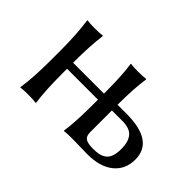

<svg xmlns="http://www.w3.org/2000/svg" viewBox="-76 -654 878 878"><g transform="rotate(45 363.5 -214.5)"><path d="M616.2 -126C616.2 -106.1 613.9 -89.8 609.1 -77.1C604.4 -64.5 597.4 -55.1 588.1 -49.1C578.9 -43.1 569.4 -39.1 559.8 -37.1C550.2 -35.2 538.2 -34.2 523.9 -34.2C500.5 -34.2 484.1 -37.4 474.9 -43.7C465.6 -50 460.9 -61.8 460.9 -79.1V-219.2H527.8C560.7 -219.2 583.7 -211.1 596.7 -194.8C609.7 -178.5 616.2 -155.6 616.2 -126ZM460.9 -258.8C460.9 -327.8 464.4 -384.6 471.2 -429.2L469.2 -432.1L464.8 -431.6C461.9 -431 456.4 -430.4 448.2 -429.9C440.1 -429.4 431 -429.2 420.9 -429.2C397.5 -429.2 381.2 -430.2 372.1 -432.1L371.1 -429.2C377.6 -389.2 380.9 -329.4 380.9 -250V-248H181.2V-249C181.2 -321.6 184.4 -381.7 190.9 -429.2L189 -432.1L184.6 -431.6C181.3 -431 175.6 -430.4 167.5 -429.9C159.3 -429.4 150.2 -429.2 140.1 -429.2C116.7 -429.2 100.3 -430.2 90.8 -432.1L89.8 -429.2C97.3 -378.1 101.1 -318 101.1 -249V-180.2C101.1 -108.6 97.3 -48.5 89.8 0L90.8 2.9L95.2 2C98.1 1.6 103.8 1.2 112.1 0.7C120.4 0.2 129.7 0 140.1 0C162.9 0 179.2 1 189 2.9L190.9 0C184.4 -44.9 181.2 -105 181.2 -180.2V-209H380.9V-179.2C380.9 -99.8 377.6 -40 371.1 0L372.1 2.9L376.5 2C379.4 1.6 384.9 1.2 393.1 0.7C401.2 0.2 410.5 0 420.9 0C434.2 0 451.3 0.3 471.9 1C492.6 1.6 509.6 2 522.9 2C577.6 2 620.1 -10.4 650.4 -35.2C680.7 -59.9 695.8 -93.6 695.8 -136.2C695.8 -216 636.6 -255.9 518.1 -255.9H460.9Z"/></g></svg>

Font: Linux Biolinum G
Style: Bold
Weight: 700
Designer: Philipp H. Poll
Foundry: Philipp H. Poll
Version: Version 1.1.0